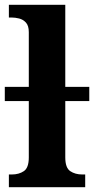

<svg xmlns="http://www.w3.org/2000/svg" viewBox="-20 -780 392 800"><path d="M17 0V-53H29Q59 -53 79.5 -67Q100 -81 100 -124V-359H0V-418H100V-646Q100 -673 88 -686Q76 -699 59.5 -703Q43 -707 29 -707H17V-760H252V-418H352V-359H252V-124Q252 -81 272.5 -67Q293 -53 323 -53H335V0Z"/></svg>

Font: Noto Serif
Style: Bold
Weight: 700
Designer: Monotype Design Team
Foundry: Monotype Imaging Inc.
Version: Version 2.014